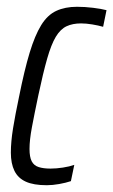

<svg xmlns="http://www.w3.org/2000/svg" viewBox="-20 -538 334 566"><path d="M118 8Q79 8 56 -2.5Q33 -13 22.5 -34.5Q12 -56 12 -88Q12 -120 18.5 -160Q25 -200 36 -252Q52 -332 67.5 -383Q83 -434 101.5 -464Q120 -494 146 -506Q172 -518 207 -518Q230 -518 254.5 -515Q279 -512 294 -508L284 -459Q270 -463 252 -466Q234 -469 219 -469Q194 -469 176 -460.5Q158 -452 144.5 -429.5Q131 -407 119 -365Q107 -323 93 -257Q81 -200 74 -162.5Q67 -125 67 -99Q67 -75 73.5 -62.5Q80 -50 94 -45.5Q108 -41 129 -41Q146 -41 165.5 -44Q185 -47 199 -52L189 -4Q174 1 154.5 4.5Q135 8 118 8Z"/></svg>

Font: Saira UltraCondensed
Style: Italic
Weight: 400
Width: 1
Italic angle: -12°
Designer: Hector Gatti with collaboration of the Omnibus-Type team
Foundry: Omnibus-Type
Version: Version 1.101